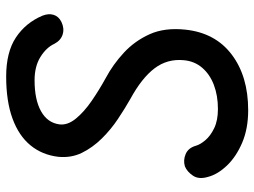

<svg xmlns="http://www.w3.org/2000/svg" viewBox="-121 -697 824 622"><g transform="rotate(-90 291.0 -386.0)"><path d="M245 6Q185 6 139.5 -13.5Q94 -33 65.5 -63Q37 -93 29 -124Q20 -154 33 -173Q46 -192 63 -199Q83 -205 103 -196.5Q123 -188 130 -163Q134 -149 148 -132.5Q162 -116 187 -104Q212 -92 249 -92Q292 -92 326.5 -105Q361 -118 382.5 -143Q404 -168 407 -203Q412 -256 380.5 -297.5Q349 -339 281 -376Q251 -393 216.5 -416Q182 -439 153 -468.5Q124 -498 107 -532.5Q90 -567 94 -609Q100 -661 131 -699Q162 -737 218 -757.5Q274 -778 354 -778Q433 -778 480.5 -746.5Q528 -715 551 -661Q559 -641 554 -624.5Q549 -608 531 -599Q510 -589 490.5 -595Q471 -601 460 -622Q448 -648 417.5 -667Q387 -686 342 -686Q279 -686 241.5 -665Q204 -644 199 -605Q196 -579 217.5 -552.5Q239 -526 274.5 -501.5Q310 -477 350 -455Q393 -432 431 -397Q469 -362 491 -313.5Q513 -265 506 -198Q496 -101 425.5 -47.5Q355 6 245 6Z"/></g></svg>

Font: Edu SA Beginner SemiBold
Style: Regular
Weight: 600
Version: Version 1.003